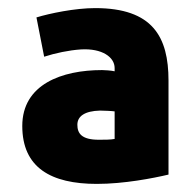

<svg xmlns="http://www.w3.org/2000/svg" viewBox="-20 -748 475 474"><path d="M224 -403C238 -403 253 -403 263 -405V-473C258 -474 234 -475 227 -475C189 -474 171 -461 171 -440C171 -419 181 -403 224 -403ZM215 -728C357 -728 396 -657 396 -549V-317C358 -308 286 -294 219 -294C106 -294 35 -334 35 -437C35 -540 133 -575 232 -575C237 -575 255 -574 263 -572V-580C263 -607 232 -629 180 -626C150 -624 117 -617 89 -608L70 -705C103 -715 165 -728 215 -728Z"/></svg>

Font: Repo ExtraBold
Style: Bold
Weight: 700
Designer: Stefan Peev
Foundry: Context Ltd
Version: Version 1.502